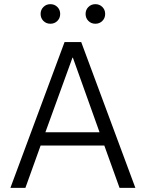

<svg xmlns="http://www.w3.org/2000/svg" viewBox="-20 -902 700 922"><path d="M290 -700H370L630 0H554L481 -203H175L102 0H30ZM458 -267 330 -625H328L198 -267ZM222 -788Q202 -788 188.5 -801.5Q175 -815 175 -835Q175 -855 188.5 -868.5Q202 -882 222 -882Q242 -882 255.5 -868.5Q269 -855 269 -835Q269 -815 255.5 -801.5Q242 -788 222 -788ZM438 -788Q418 -788 404.5 -801.5Q391 -815 391 -835Q391 -855 404.5 -868.5Q418 -882 438 -882Q458 -882 471.5 -868.5Q485 -855 485 -835Q485 -815 471.5 -801.5Q458 -788 438 -788Z"/></svg>

Font: PT Root UI
Style: Regular
Weight: 400
Designer: Vitaly Kuzmin
Foundry: ParaType Ltd.
Version: Version 2.001G